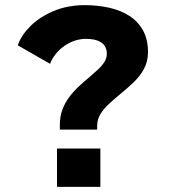

<svg xmlns="http://www.w3.org/2000/svg" viewBox="-20 -726 690 746"><path d="M212.5 -222.5V-241Q212.5 -274 222.8 -301Q233 -328 250 -350.2Q267 -372.5 287.2 -391.2Q307.5 -410 327 -426Q345 -441.5 360.8 -456Q376.5 -470.5 385.8 -485.5Q395 -500.5 395 -516.5Q395 -532.5 389.2 -543.5Q383.5 -554.5 372.5 -561.5Q361.5 -568.5 346.8 -571.8Q332 -575 313.5 -575Q292 -575 270.8 -568Q249.5 -561 230.5 -547.8Q211.5 -534.5 197 -516.8Q182.5 -499 174.5 -478L49 -550Q62.5 -589 98.5 -624.8Q134.5 -660.5 188.5 -683.2Q242.5 -706 309.5 -706Q360.5 -706 405.2 -695.8Q450 -685.5 483.5 -663.8Q517 -642 536 -607.2Q555 -572.5 555 -523.5Q555 -486.5 538.8 -457.2Q522.5 -428 497.5 -404.5Q472.5 -381 446 -359.5Q423 -340.5 402.8 -321.8Q382.5 -303 370 -282.2Q357.5 -261.5 357.5 -236.5V-222.5ZM201.5 -149H370V0H201.5Z"/></svg>

Font: Trispace Thin
Style: Bold
Weight: 700
Version: Version 1.210